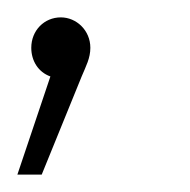

<svg xmlns="http://www.w3.org/2000/svg" viewBox="-56 -877 219 221"><path d="M14 -857C-5 -857 -20 -842 -20 -822C-20 -807 -12 -794 2 -789L-36 -676H-8L38 -789C43 -801 48 -810 48 -822C48 -842 32 -857 14 -857Z"/></svg>

Font: Montserrat arm ExtraLight
Style: Regular
Weight: 275
Designer: Julieta Ulanovsky
Foundry: Julieta Ulanovsky
Version: Version 6.000;PS 006.000;hotconv 1.0.88;makeotf.lib2.5.64775